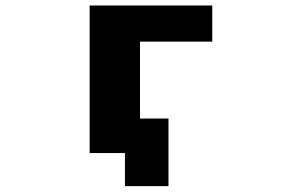

<svg xmlns="http://www.w3.org/2000/svg" viewBox="-20 -544 1040 685"><path d="M479.5 -121.1H581.1V120.1H425.8V2H418.9H299.8V-524.4H737.3V-395.5H479.5Z"/></svg>

Font: GenEi Gothic M Heavy
Style: Regular
Weight: 800
Designer: o_tamon (Modified); [Source Han Sans]
Ryoko NISHIZUKA  (kana & ideographs); Paul D. Hunt (Latin, Greek & Cyrillic); Wenl
Version: Version 1.1a;Original Version 1.004